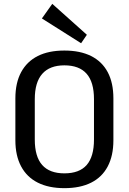

<svg xmlns="http://www.w3.org/2000/svg" viewBox="-20 -971 671 999"><path d="M315 8Q234 8 177 -20.5Q120 -49 90 -105Q60 -161 60 -241V-459Q60 -540 90 -595.5Q120 -651 176.5 -679.5Q233 -708 315 -708Q397 -708 454 -679.5Q511 -651 540.5 -595.5Q570 -540 570 -459V-241Q570 -161 540.5 -105Q511 -49 454 -20.5Q397 8 315 8ZM315 -69Q393 -69 431 -112.5Q469 -156 469 -245V-455Q469 -544 430.5 -587.5Q392 -631 315 -631Q239 -631 200 -587Q161 -543 161 -455V-245Q161 -156 199.5 -112.5Q238 -69 315 -69ZM432 -790 402 -746 198 -875 252 -951Z"/></svg>

Font: Pathway Extreme SemiCondensed Medium
Style: Regular
Weight: 500
Width: 4
Version: Version 1.001;gftools[0.9.26]